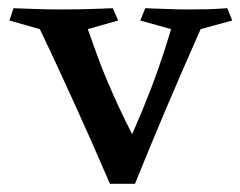

<svg xmlns="http://www.w3.org/2000/svg" viewBox="-20 -439 586 468"><path d="M255 -419 268 -389 194 -368Q208 -328 219.5 -297Q231 -266 243 -238Q255 -210 270 -177.5Q285 -145 307 -102Q309 -92 303.5 -73.5Q298 -55 288 -36Q278 -17 267.5 -4Q257 9 248 9Q222 -51 201.5 -97.5Q181 -144 162 -185.5Q143 -227 123 -270.5Q103 -314 77 -368L3 -389L13 -419Q43 -418 68 -417Q93 -416 131 -416Q173 -416 200.5 -417Q228 -418 255 -419ZM534 -419 546 -389 469 -368Q423 -264 385 -174.5Q347 -85 309 9H248Q288 -77 327.5 -171.5Q367 -266 397 -368L322 -389L334 -419Q365 -418 389 -417Q413 -416 439 -416Q468 -416 486.5 -416.5Q505 -417 534 -419Z"/></svg>

Font: Ruwudu Medium
Style: Regular
Weight: 500
Designer: Becca Hirsbrunner Spalinger
Foundry: SIL International
Version: Version 3.000